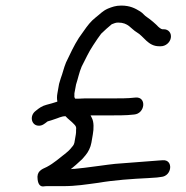

<svg xmlns="http://www.w3.org/2000/svg" viewBox="-20 -671 669 689"><path d="M247 -328V-336L253 -368C260 -389 264 -411 273 -432C287 -459 298 -484 314 -508L330 -532C335 -539 339 -545 343 -550C353 -560 371 -576 381 -584C390 -587 394 -590 404 -590C441 -590 449 -568 471 -555C496 -541 511 -505 551 -505H557C574 -505 590 -518 593 -535C596 -552 585 -566 568 -566H563C558 -566 549 -574 548 -575C540 -584 519 -602 508 -609C498 -615 493 -624 483 -630C465 -641 447 -651 415 -651C395 -651 382 -646 367 -640C347 -631 340 -621 324 -609C305 -594 294 -579 280 -559L263 -535C245 -507 232 -478 217 -447C209 -428 205 -408 198 -390L192 -370L186 -336C184 -326 184 -314 186 -307C185 -307 185 -307 185 -306C175 -303 157 -297 147 -295C131 -291 120 -283 108 -273C85 -256 92 -221 118 -220C131 -219 140 -227 149 -234C150 -235 152 -236 153 -236C160 -238 167 -240 175 -243C189 -247 200 -254 215 -254C225 -243 236 -236 246 -225C251 -220 255 -215 253 -205C253 -198 253 -192 252 -188L247 -159C246 -154 244 -151 242 -148L232 -136C230 -133 225 -129 217 -122C195 -105 173 -85 148 -72C128 -63 111 -56 115 -27C117 -10 124 -1 136 -2C140 -3 145 -3 150 -3H205C254 -3 287 -9 333 -15C392 -25 453 -29 513 -32L543 -34L558 -36C598 -39 603 -99 564 -96L549 -95C497 -91 446 -87 393 -83C363 -80 312 -72 284 -69L247 -65C243 -65 239 -65 234 -64L252 -79C262 -88 270 -95 275 -100L287 -114C297 -126 305 -142 308 -159L313 -188C317 -210 317 -233 310 -247L305 -257H389C406 -257 422 -257 438 -258L461 -260C501 -263 507 -324 467 -321L444 -319C430 -318 415 -318 400 -318H306C291 -318 277 -318 264 -317H250C248 -319 246 -324 247 -328Z"/></svg>

Font: Blanket
Style: Obl
Weight: 400
Foundry: Cannot Into Space Fonts
Version: Version 0.9